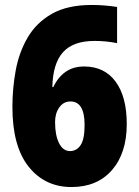

<svg xmlns="http://www.w3.org/2000/svg" viewBox="-20 -744 559 774"><path d="M268 10Q161 10 95.5 -72Q30 -154 30 -313Q30 -388 43.5 -461Q57 -534 92 -593.5Q127 -653 189.5 -688.5Q252 -724 350 -724Q400 -724 452 -716V-570Q409 -579 361 -579Q275 -579 234 -533.5Q193 -488 191 -393H195Q213 -432 244 -454Q275 -476 319 -476Q401 -476 446 -415Q491 -354 491 -244Q491 -127 431.5 -58.5Q372 10 268 10ZM262 -135Q289 -135 305 -159Q321 -183 321 -240Q321 -335 264 -335Q236 -335 219 -311Q202 -287 202 -252Q202 -199 218 -167Q234 -135 262 -135Z"/></svg>

Font: Noto Sans Malayalam Condensed Black
Style: Regular
Weight: 900
Width: 3
Designer: Jelle Bosma - Monotype Design Team
Foundry: Monotype Imaging Inc.
Version: Version 2.104; ttfautohint (v1.8.4.7-5d5b)